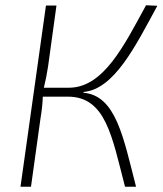

<svg xmlns="http://www.w3.org/2000/svg" viewBox="-20 -711 619 731"><path d="M297 -358 299 -361C416 -372 497 -538 579 -689L536 -691C452 -537 374 -377 242 -377H147C154 -405 158 -427 163 -458L195 -690H155L58 0H98L134 -259C139 -289 142 -315 143 -343H238C383 -343 406 -192 456 0H498C450 -186 422 -348 297 -358Z"/></svg>

Font: Exo 2 Extra Light
Style: Italic
Weight: 250
Italic angle: -8°
Designer: Natanael Gama
Version: Version 1.001;PS 001.001;hotconv 1.0.88;makeotf.lib2.5.64775